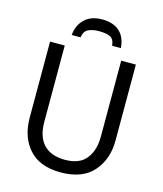

<svg xmlns="http://www.w3.org/2000/svg" viewBox="-133 -1016 955 1124"><g transform="rotate(15 344.5 -454.0)"><path d="M515.1 -713.9V-252C515.1 -197.8 502 -153.8 475.1 -119.6C448.2 -85 405.3 -67.9 346.2 -67.9C229.5 -67.9 172.9 -135.3 172.9 -251V-713.9H84V-253.9C84 -174.3 106 -110.8 149.4 -62.5C192.9 -14.2 256.8 9.8 340.8 9.8C429.7 9.8 495.6 -15.6 539.1 -65.9C582.5 -116.2 604 -178.2 604 -252V-713.9ZM347.2 -918.5C301.8 -918.5 266.1 -906.2 240.2 -881.3C214.4 -856.4 199.7 -824.2 196.3 -784.2H250C253.4 -810.1 264.2 -827.1 282.2 -835.4C300.3 -843.3 321.3 -847.2 345.2 -847.2C374 -847.2 396.5 -843.8 412.6 -836.4C428.7 -829.1 438.5 -811.5 441.4 -784.2H494.1C488.8 -866.7 440.4 -918.5 347.2 -918.5Z"/></g></svg>

Font: Avrile Sans
Style: Regular
Weight: 400
Designer: Monotype Design Team, Google (font), Stefan Peev (BGR Cyrillic), Cristiano Sobral (main changes)
Foundry: The Avrile Sans Project Authors
Version: Version 3.110